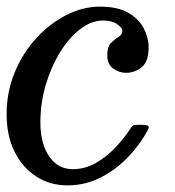

<svg xmlns="http://www.w3.org/2000/svg" viewBox="-22 -550 530 580"><path d="M427 -407Q427 -363.5 405.8 -346.8Q384.5 -330 359 -330Q338.5 -330 320.2 -342.8Q302 -355.5 302 -383Q302 -408.5 313.2 -420Q324.5 -431.5 336 -438.5Q347.5 -445.5 347.5 -457Q347.5 -466 332.2 -477Q317 -488 289 -488Q254 -488 220.2 -462Q186.5 -436 159.2 -391.8Q132 -347.5 116 -292.8Q100 -238 100 -180Q100 -117 126.2 -78Q152.5 -39 198 -39Q235 -39 267.8 -57.8Q300.5 -76.5 327 -104.8Q353.5 -133 372 -161.5Q376 -168 379.8 -170.5Q383.5 -173 394.5 -173H405Q420 -173 425 -170Q430 -167 424.5 -157Q402.5 -115.5 366.5 -77.2Q330.5 -39 283.5 -14.5Q236.5 10 181.5 10Q129 10 87.5 -16.8Q46 -43.5 22 -91.8Q-2 -140 -2 -205Q-2 -272.5 22.5 -331.5Q47 -390.5 88 -435Q129 -479.5 179 -504.8Q229 -530 280 -530Q333.5 -530 365.8 -511.2Q398 -492.5 412.5 -464Q427 -435.5 427 -407Z"/></svg>

Font: Besley
Style: Italic
Weight: 400
Italic angle: -13°
Designer: Owen Earl
Foundry: indestructible type*
Version: Version 4.000; ttfautohint (v1.8.4.7-5d5b)